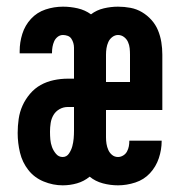

<svg xmlns="http://www.w3.org/2000/svg" viewBox="-20 -548 540 576"><path d="M168 8Q139 8 111 -3.5Q83 -15 65 -38Q47 -61 40 -90Q33 -119 33 -149Q33 -170 36 -191Q39 -212 47.5 -231Q56 -250 70 -266.5Q84 -283 102 -293Q120 -303 141 -307.5Q162 -312 183 -312H202V-405Q202 -412 200 -419Q198 -426 194 -432Q190 -438 183 -440.5Q176 -443 169 -443Q160 -443 153 -437.5Q146 -432 142.5 -424Q139 -416 137.5 -407.5Q136 -399 136 -390V-388H39V-395Q39 -421 47 -446.5Q55 -472 73 -491.5Q91 -511 116.5 -519.5Q142 -528 169 -528Q191 -528 213 -523Q235 -518 253 -505Q270 -518 291.5 -523Q313 -528 334 -528Q353 -528 371.5 -524.5Q390 -521 406 -511.5Q422 -502 434.5 -488Q447 -474 454 -457Q461 -440 464 -421.5Q467 -403 467 -384V-218H298V-136Q298 -126 299.5 -116.5Q301 -107 305 -98Q309 -89 316.5 -83Q324 -77 334 -77Q342 -77 349.5 -81.5Q357 -86 361 -93.5Q365 -101 366.5 -109Q368 -117 368 -126H465V-125Q465 -99 456.5 -73.5Q448 -48 430 -28.5Q412 -9 386 -0.5Q360 8 334 8Q311 8 288.5 2Q266 -4 249 -18Q232 -4 211 2Q190 8 168 8ZM298 -302H370V-384Q370 -394 369 -403.5Q368 -413 364 -422Q360 -431 352 -437Q344 -443 334 -443Q325 -443 317 -437Q309 -431 305 -422Q301 -413 299.5 -403.5Q298 -394 298 -384ZM168 -77Q180 -77 187 -87.5Q194 -98 197 -109.5Q200 -121 201 -132.5Q202 -144 202 -156V-227H183Q170 -227 158.5 -220.5Q147 -214 140.5 -203Q134 -192 132 -179Q130 -166 130 -153Q130 -141 131 -129.5Q132 -118 136 -107Q140 -96 148 -86.5Q156 -77 168 -77Z"/></svg>

Font: Iosevka Curly Slab Semibold
Style: Regular
Weight: 600
Monospace: yes
Designer: Belleve Invis
Foundry: Belleve Invis
Version: Version 22.1.2; ttfautohint (v1.8.4)